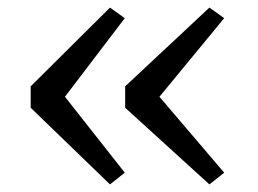

<svg xmlns="http://www.w3.org/2000/svg" viewBox="-20 -546 682 507"><path d="M270.5 -526 309.5 -498 151.5 -290.5 309.5 -90 270.5 -59 61 -261.5V-318ZM533 -526 572 -498 401 -290.5 572 -90 533 -59 310.5 -261.5V-318Z"/></svg>

Font: Merriweather 48pt Light
Style: Regular
Weight: 300
Version: Version 2.100